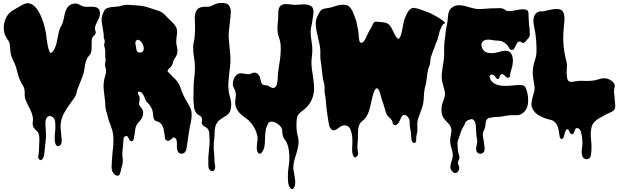

<svg xmlns="http://www.w3.org/2000/svg" viewBox="-20 -777 4249 1318"><path d="M93 -305Q88 -324 81 -339.5Q74 -355 66 -372Q55 -396 52.5 -415.5Q50 -435 48 -461Q48 -474 45.5 -481.5Q43 -489 39.5 -494.5Q36 -500 31.5 -506Q27 -512 22 -522Q9 -545 6.5 -572.5Q4 -600 11 -626.5Q18 -653 34 -675Q50 -697 74 -709Q86 -715 99 -723.5Q112 -732 125.5 -739.5Q139 -747 153 -752Q167 -757 180 -754Q208 -748 228.5 -721.5Q249 -695 263.5 -660.5Q278 -626 286.5 -590.5Q295 -555 298 -532Q298 -529 300.5 -508Q303 -487 307.5 -464.5Q312 -442 318.5 -425.5Q325 -409 333 -415Q347 -425 355.5 -444.5Q364 -464 369.5 -486.5Q375 -509 378.5 -531Q382 -553 387 -568Q392 -585 401 -600.5Q410 -616 414 -633Q419 -654 423 -675.5Q427 -697 436 -714.5Q445 -732 460.5 -742.5Q476 -753 503 -753Q513 -753 528.5 -743.5Q544 -734 555 -732Q572 -729 591 -730.5Q610 -732 626.5 -730Q643 -728 654.5 -718.5Q666 -709 666 -684Q666 -670 661 -657.5Q656 -645 649.5 -632.5Q643 -620 637.5 -607Q632 -594 632 -581Q632 -573 635.5 -564Q639 -555 636 -546Q632 -537 623.5 -530.5Q615 -524 612 -513Q609 -501 609 -489V-463Q609 -450 608.5 -437.5Q608 -425 604 -414Q601 -405 592.5 -396Q584 -387 579 -378Q571 -363 567 -346.5Q563 -330 561 -312Q556 -274 541 -238Q526 -202 513 -167Q507 -150 504.5 -137Q502 -124 492 -108L472 -80L452 -52Q436 -29 421.5 -3.5Q407 22 400 53Q394 80 396.5 108.5Q399 137 402 165Q403 173 403.5 182.5Q404 192 402.5 201Q401 210 396.5 217Q392 224 383 225Q367 228 361.5 213Q356 198 355.5 177Q355 156 357.5 135.5Q360 115 360 106Q360 91 359.5 71Q359 51 351 37Q344 25 328.5 20.5Q313 16 303 29Q291 45 291.5 70Q292 95 294 114Q298 156 293 193.5Q288 231 285 272Q285 277 282.5 288Q280 299 275.5 308Q271 317 264.5 321Q258 325 249 317Q241 309 242 299.5Q243 290 245 282Q248 261 248 240Q248 216 250 190.5Q252 165 245 141Q243 133 237.5 127Q232 121 226 115.5Q220 110 215 104Q210 98 207 90Q202 75 205 58Q208 41 205 26Q198 -7 181 -37.5Q164 -68 153 -100Q148 -117 149.5 -133Q151 -149 147 -166Q144 -180 135 -193.5Q126 -207 120 -221Q110 -241 104.5 -262Q99 -283 93 -305Z M703 -318Q698 -333 702 -345Q706 -357 704 -374Q701 -393 702.5 -411.5Q704 -430 699 -449Q697 -455 696 -459Q695 -463 695 -470Q695 -477 697.5 -482Q700 -487 699 -494Q698 -504 695 -509.5Q692 -515 692 -526V-540Q692 -546 690 -553Q687 -567 685.5 -582Q684 -597 681 -611Q678 -625 677.5 -641Q677 -657 682 -671Q687 -687 695 -702.5Q703 -718 720 -723Q744 -730 769 -730.5Q794 -731 819 -739Q842 -746 867 -743.5Q892 -741 916 -740Q958 -738 993.5 -727Q1029 -716 1068 -703Q1088 -696 1100.5 -685.5Q1113 -675 1128 -658Q1135 -650 1144 -642Q1153 -634 1162 -625Q1171 -616 1178.5 -606.5Q1186 -597 1190 -588Q1199 -566 1194.5 -540Q1190 -514 1190 -491Q1190 -473 1194.5 -456Q1199 -439 1198 -421Q1197 -407 1191 -395Q1185 -383 1177 -372Q1169 -360 1166.5 -346.5Q1164 -333 1155 -321Q1150 -314 1143.5 -309.5Q1137 -305 1133 -297Q1128 -286 1135.5 -281Q1143 -276 1149 -268Q1161 -254 1175 -241.5Q1189 -229 1199 -214Q1210 -199 1216 -182.5Q1222 -166 1228 -150Q1238 -124 1251.5 -99Q1265 -74 1279 -51Q1292 -30 1294.5 -8.5Q1297 13 1294.5 35Q1292 57 1286.5 79Q1281 101 1278 124Q1274 148 1271 171.5Q1268 195 1264 219Q1262 228 1260.5 239Q1259 250 1255 259Q1251 268 1243 273.5Q1235 279 1222 278Q1213 277 1207.5 271.5Q1202 266 1199 258.5Q1196 251 1195 242.5Q1194 234 1194 227Q1194 221 1194.5 211.5Q1195 202 1193.5 192.5Q1192 183 1188 176Q1184 169 1175 167Q1168 165 1164 170Q1160 175 1155 179Q1148 185 1140 188.5Q1132 192 1124 187Q1113 182 1112.5 171Q1112 160 1110 150Q1107 135 1105 120Q1103 105 1097.5 92Q1092 79 1082.5 69.5Q1073 60 1057 56Q1047 54 1042 48Q1037 42 1034.5 34Q1032 26 1031.5 17Q1031 8 1030 0Q1026 -34 1003 -61Q998 -67 992 -72.5Q986 -78 982 -85Q978 -92 975.5 -99.5Q973 -107 970 -114Q965 -124 959.5 -133Q954 -142 943 -146Q932 -151 928.5 -146Q925 -141 929 -130Q932 -121 935.5 -116.5Q939 -112 939 -101Q939 -92 937.5 -85Q936 -78 935 -70Q934 -56 941 -48.5Q948 -41 954 -31Q962 -19 962.5 -6.5Q963 6 959 20Q954 37 944.5 47.5Q935 58 924 72Q910 91 907.5 117Q905 143 900 166Q898 174 896.5 182Q895 190 884 192Q875 193 870.5 186.5Q866 180 863 172.5Q860 165 855.5 160Q851 155 841 158Q831 161 828.5 174Q826 187 826 196Q826 220 822.5 244Q819 268 820 291Q821 304 822.5 316.5Q824 329 822 342Q820 356 815.5 369Q811 382 809 396Q807 407 802.5 418.5Q798 430 784 429Q773 428 765 419.5Q757 411 752 401Q745 385 746 365.5Q747 346 748 329Q749 303 752 277Q755 251 757 225.5Q759 200 758.5 174Q758 148 752 122Q747 104 740.5 86.5Q734 69 728 52Q722 35 718.5 19Q715 3 709 -14Q704 -31 703.5 -48.5Q703 -66 701 -84Q697 -121 692.5 -158.5Q688 -196 696 -232Q697 -235 697 -237.5Q697 -240 698 -242Q705 -262 707.5 -280Q710 -298 703 -318ZM914 -451Q915 -443 917 -434Q919 -425 925 -420Q931 -415 942 -416Q953 -417 958 -422Q966 -428 966.5 -439.5Q967 -451 965 -460Q963 -466 958.5 -475.5Q954 -485 947 -492.5Q940 -500 932 -503Q924 -506 916 -499Q907 -491 910 -475.5Q913 -460 914 -451Z M1318 -311Q1318 -347 1312 -381.5Q1306 -416 1306 -452Q1306 -470 1310 -487Q1314 -504 1316 -522Q1318 -542 1318.5 -561.5Q1319 -581 1319 -601Q1319 -618 1317.5 -638.5Q1316 -659 1319 -677Q1322 -695 1331.5 -709Q1341 -723 1363 -728Q1380 -732 1397.5 -730.5Q1415 -729 1432 -737Q1449 -745 1463.5 -751Q1478 -757 1498 -757Q1516 -757 1532 -753.5Q1548 -750 1557 -730Q1565 -714 1564.5 -695Q1564 -676 1562 -659Q1559 -639 1557.5 -619Q1556 -599 1553 -579Q1549 -552 1550 -526Q1551 -500 1553.5 -474Q1556 -448 1559 -422Q1562 -396 1562 -369Q1562 -342 1558.5 -314.5Q1555 -287 1552 -260Q1549 -233 1547.5 -206Q1546 -179 1550 -151Q1553 -129 1559.5 -108Q1566 -87 1567 -66Q1568 -45 1563 -24Q1558 -3 1541 11Q1532 18 1522.5 23.5Q1513 29 1503.5 35Q1494 41 1485.5 48Q1477 55 1470 66Q1459 83 1456 101.5Q1453 120 1453 140Q1453 162 1450 182.5Q1447 203 1447 225Q1447 250 1449.5 274Q1452 298 1452 323Q1452 339 1456 357Q1460 375 1452 389Q1445 400 1434 397.5Q1423 395 1417 386Q1410 376 1410.5 359.5Q1411 343 1410 332Q1409 311 1411 290.5Q1413 270 1415 249Q1417 229 1418.5 210.5Q1420 192 1418 172Q1417 156 1416.5 139.5Q1416 123 1407 109Q1403 103 1397 99.5Q1391 96 1384.5 92Q1378 88 1373 83.5Q1368 79 1366 70Q1364 61 1366.5 51Q1369 41 1365 33Q1360 20 1347.5 14.5Q1335 9 1327 -2Q1316 -16 1313 -35.5Q1310 -55 1309 -72Q1307 -98 1308 -124.5Q1309 -151 1309 -177Q1309 -211 1313.5 -244Q1318 -277 1318 -311Z M1895 -519Q1887 -540 1885.5 -559Q1884 -578 1885 -597.5Q1886 -617 1888 -636Q1890 -655 1890 -676Q1890 -685 1890.5 -695.5Q1891 -706 1893.5 -715Q1896 -724 1901 -731.5Q1906 -739 1916 -744Q1927 -749 1939 -749Q1951 -749 1963 -748L1987 -745Q1999 -743 2010 -744Q2034 -746 2063 -747Q2092 -748 2114 -736Q2124 -730 2128 -719.5Q2132 -709 2132 -696.5Q2132 -684 2129.5 -671Q2127 -658 2126 -648Q2123 -620 2117 -595Q2111 -570 2113 -541Q2115 -514 2119.5 -487.5Q2124 -461 2124 -434Q2124 -411 2121 -390Q2118 -369 2118 -346Q2118 -327 2120.5 -307.5Q2123 -288 2126 -268Q2132 -229 2135.5 -190.5Q2139 -152 2128 -114Q2120 -88 2105.5 -66.5Q2091 -45 2071 -28Q2060 -19 2046.5 -9Q2033 1 2025 14Q2018 26 2016.5 47.5Q2015 69 2015 83Q2015 124 2026 166Q2032 191 2028.5 215.5Q2025 240 2018 265Q2011 290 2003 314.5Q1995 339 1994 364Q1993 381 1996 397L2002 430Q2005 447 2006.5 464Q2008 481 2004 497Q2000 512 1991.5 519Q1983 526 1971 511Q1960 497 1958 474.5Q1956 452 1956 435Q1956 398 1962 362Q1968 326 1966 288Q1965 267 1961.5 246.5Q1958 226 1950 206Q1944 192 1935 181.5Q1926 171 1922 156Q1917 138 1917.5 123.5Q1918 109 1907 92H1906Q1901 85 1891 77Q1881 69 1868.5 63.5Q1856 58 1844 58Q1832 58 1824 66Q1820 70 1816 80L1810 95Q1806 104 1805 111.5Q1804 119 1802 130Q1799 156 1799 182.5Q1799 209 1794 235Q1793 240 1788.5 250.5Q1784 261 1777.5 269Q1771 277 1763.5 278.5Q1756 280 1749 268Q1743 257 1742.5 243.5Q1742 230 1743.5 216Q1745 202 1747 188.5Q1749 175 1748 164Q1744 138 1732.5 113Q1721 88 1704 68Q1688 48 1668 34.5Q1648 21 1630 4Q1587 -38 1596 -94Q1598 -108 1599 -119Q1600 -130 1597 -144Q1595 -155 1589 -166Q1583 -177 1580 -188Q1577 -198 1578.5 -210Q1580 -222 1584.5 -233.5Q1589 -245 1596.5 -254.5Q1604 -264 1613 -269Q1624 -275 1635.5 -274Q1647 -273 1658.5 -271Q1670 -269 1681.5 -267.5Q1693 -266 1704 -272Q1738 -290 1759 -258Q1763 -252 1765 -243.5Q1767 -235 1769 -226Q1771 -217 1774 -209.5Q1777 -202 1783 -197Q1791 -191 1800.5 -192Q1810 -193 1819 -189Q1826 -186 1833 -181.5Q1840 -177 1846.5 -174.5Q1853 -172 1860 -173.5Q1867 -175 1874 -184Q1879 -191 1881.5 -202.5Q1884 -214 1885.5 -226Q1887 -238 1887 -249.5Q1887 -261 1888 -270Q1891 -300 1896.5 -331.5Q1902 -363 1905 -395Q1908 -427 1907 -458.5Q1906 -490 1895 -519Z M2196 -242Q2192 -270 2189 -298Q2187 -326 2182 -354Q2178 -374 2179 -392.5Q2180 -411 2179 -432Q2178 -454 2171 -484Q2164 -514 2157 -544.5Q2150 -575 2148 -604.5Q2146 -634 2155 -656Q2160 -668 2167.5 -682.5Q2175 -697 2183 -706Q2189 -712 2197.5 -715Q2206 -718 2216 -719.5Q2226 -721 2235 -722.5Q2244 -724 2252 -726Q2270 -731 2286.5 -736.5Q2303 -742 2322 -744Q2345 -746 2359.5 -742Q2374 -738 2388 -720Q2400 -703 2406.5 -684.5Q2413 -666 2421 -646Q2428 -629 2430 -612.5Q2432 -596 2437 -579Q2438 -574 2439 -565.5Q2440 -557 2441 -547Q2442 -537 2442.5 -528.5Q2443 -520 2444 -515Q2445 -508 2447 -497.5Q2449 -487 2457 -484Q2464 -481 2470.5 -486.5Q2477 -492 2482.5 -500Q2488 -508 2492 -517.5Q2496 -527 2498 -532Q2505 -546 2512 -559.5Q2519 -573 2528 -587Q2533 -595 2538.5 -609Q2544 -623 2554 -627Q2559 -629 2565.5 -628Q2572 -627 2577 -627Q2589 -627 2599.5 -625.5Q2610 -624 2621 -622Q2638 -619 2648 -610Q2658 -601 2665 -589.5Q2672 -578 2677.5 -565Q2683 -552 2690 -539Q2694 -533 2698 -526Q2702 -519 2707 -514Q2714 -508 2719.5 -513Q2725 -518 2729 -528Q2733 -538 2736 -549.5Q2739 -561 2740 -567Q2745 -590 2749 -614Q2753 -638 2762 -659Q2770 -679 2780 -695.5Q2790 -712 2808 -721Q2814 -724 2822 -723Q2830 -722 2837 -720Q2849 -718 2860 -714L2882 -706Q2902 -699 2923 -691Q2944 -683 2961 -672Q2965 -670 2977.5 -663Q2990 -656 3003 -647.5Q3016 -639 3025.5 -631Q3035 -623 3034 -618Q3034 -616 3027 -612.5Q3020 -609 3018 -606Q3010 -592 3003 -575Q2996 -558 2993 -542Q2989 -525 2984.5 -510Q2980 -495 2972 -478Q2964 -458 2957 -438Q2950 -418 2942 -397Q2935 -380 2934.5 -364Q2934 -348 2930 -331Q2928 -323 2924.5 -316.5Q2921 -310 2919 -302Q2913 -273 2910 -242.5Q2907 -212 2899 -183Q2890 -148 2889.5 -112.5Q2889 -77 2879 -43Q2872 -21 2864 -0.5Q2856 20 2849 41Q2843 61 2844.5 80.5Q2846 100 2845 120Q2844 134 2840.5 147Q2837 160 2837 174V188Q2837 197 2832 201Q2823 207 2816 202.5Q2809 198 2807 190Q2803 179 2803 167.5Q2803 156 2802 145Q2801 131 2798.5 119Q2796 107 2794 94Q2792 83 2792.5 72.5Q2793 62 2791 50Q2790 40 2783.5 30.5Q2777 21 2768.5 15.5Q2760 10 2751 12Q2742 14 2735 27Q2732 33 2727.5 44Q2723 55 2717 64.5Q2711 74 2703 79.5Q2695 85 2685 80Q2676 76 2675.5 67Q2675 58 2670 50Q2662 37 2650.5 28Q2639 19 2633 5Q2626 -12 2622 -28.5Q2618 -45 2613 -60Q2606 -77 2600.5 -95Q2595 -113 2591 -130Q2589 -139 2585 -149.5Q2581 -160 2575.5 -166Q2570 -172 2563.5 -170.5Q2557 -169 2550 -153Q2541 -132 2536 -110L2526 -65Q2521 -42 2514.5 -20Q2508 2 2496 22Q2488 35 2480 42.5Q2472 50 2462 58Q2450 68 2445 82.5Q2440 97 2438.5 113Q2437 129 2437 145V175Q2436 192 2434.5 209.5Q2433 227 2434 244Q2435 256 2438 270.5Q2441 285 2430 296Q2419 307 2412.5 302.5Q2406 298 2402.5 287Q2399 276 2398 263.5Q2397 251 2397 246Q2398 232 2399 207Q2400 182 2397 156.5Q2394 131 2385 110.5Q2376 90 2357 85Q2346 82 2335.5 84.5Q2325 87 2317 92Q2309 97 2301 103.5Q2293 110 2285 114Q2277 118 2268 117.5Q2259 117 2250 106Q2244 99 2241 88.5Q2238 78 2236 66.5Q2234 55 2232.5 43.5Q2231 32 2229 23Q2227 10 2225.5 -2.5Q2224 -15 2222 -29Q2219 -55 2217 -81.5Q2215 -108 2210 -134Q2207 -148 2208 -163Q2209 -178 2207 -193Q2205 -205 2201.5 -217Q2198 -229 2196 -242Z M3026 -363Q3030 -391 3029 -419.5Q3028 -448 3030 -477Q3031 -491 3033 -505L3037 -533Q3039 -559 3043 -582Q3047 -605 3052 -630Q3054 -643 3054.5 -655.5Q3055 -668 3057 -680Q3059 -692 3064 -703Q3069 -714 3080 -723Q3101 -740 3124 -741Q3147 -742 3171 -736Q3195 -730 3219 -722.5Q3243 -715 3265 -715Q3291 -715 3319.5 -717.5Q3348 -720 3376 -720Q3390 -720 3404.5 -721Q3419 -722 3431 -718Q3442 -714 3448 -708.5Q3454 -703 3467 -701Q3481 -699 3504.5 -704Q3528 -709 3550.5 -712Q3573 -715 3590 -711Q3607 -707 3608 -685Q3609 -668 3609 -651.5Q3609 -635 3611 -618Q3616 -580 3617 -542Q3618 -528 3607 -514.5Q3596 -501 3586 -491Q3582 -487 3578.5 -484.5Q3575 -482 3569 -483Q3563 -484 3559 -488Q3555 -492 3549 -492Q3535 -492 3529 -482Q3523 -472 3518.5 -460.5Q3514 -449 3507.5 -440.5Q3501 -432 3486 -436Q3480 -438 3477 -444Q3474 -450 3471 -455Q3468 -461 3464 -465L3455 -474Q3432 -498 3397 -498Q3384 -498 3369.5 -500.5Q3355 -503 3340.5 -504.5Q3326 -506 3313.5 -503Q3301 -500 3292 -490Q3284 -481 3285 -467.5Q3286 -454 3292 -443Q3299 -428 3312.5 -421Q3326 -414 3341.5 -412.5Q3357 -411 3373 -413.5Q3389 -416 3402 -419Q3411 -422 3422.5 -425Q3434 -428 3445 -428.5Q3456 -429 3466 -426.5Q3476 -424 3484 -415Q3495 -402 3498.5 -385Q3502 -368 3500.5 -350Q3499 -332 3494.5 -314.5Q3490 -297 3485 -282Q3482 -271 3481.5 -258Q3481 -245 3468 -243Q3460 -242 3453.5 -249Q3447 -256 3440.5 -262Q3434 -268 3427 -269Q3420 -270 3412 -257Q3409 -252 3408.5 -246.5Q3408 -241 3403 -237Q3398 -234 3394.5 -235Q3391 -236 3387.5 -240Q3384 -244 3381 -248Q3378 -252 3376 -255Q3370 -263 3358.5 -265Q3347 -267 3342 -255Q3340 -248 3343 -240Q3346 -232 3349 -227Q3359 -212 3374 -203.5Q3389 -195 3405.5 -191.5Q3422 -188 3440 -187.5Q3458 -187 3474 -188Q3499 -190 3523.5 -192.5Q3548 -195 3573 -191H3571Q3581 -188 3587 -177Q3594 -163 3598.5 -146Q3603 -129 3604.5 -111Q3606 -93 3605 -75Q3604 -57 3599 -43Q3587 -8 3556 7Q3547 12 3538.5 13Q3530 14 3519 14Q3510 14 3501.5 13.5Q3493 13 3483 14Q3459 16 3434.5 21Q3410 26 3385 26Q3371 26 3358 29Q3347 31 3337 33Q3327 35 3320 46Q3314 57 3313.5 70Q3313 83 3310 95Q3308 106 3302.5 116.5Q3297 127 3295 138Q3293 150 3295.5 162.5Q3298 175 3300 186Q3302 195 3302.5 204.5Q3303 214 3305 224Q3306 231 3306.5 239Q3307 247 3306 254Q3304 265 3297 271Q3290 277 3281.5 278.5Q3273 280 3264.5 276Q3256 272 3252 262Q3246 248 3249.5 233.5Q3253 219 3255 205Q3257 189 3254 175.5Q3251 162 3250 147Q3249 139 3249 132Q3249 125 3248 117Q3247 109 3247 99Q3247 89 3245.5 79Q3244 69 3240.5 60.5Q3237 52 3230 46Q3222 39 3212 41.5Q3202 44 3193 48Q3177 54 3172.5 68.5Q3168 83 3159 96Q3148 113 3143 131Q3138 149 3130 169Q3128 176 3125.5 182.5Q3123 189 3121 196Q3119 205 3120.5 215.5Q3122 226 3122 237Q3122 253 3127 273Q3129 284 3132.5 295.5Q3136 307 3131 318Q3128 326 3125 331Q3122 336 3124 346Q3125 352 3128 358Q3131 364 3132 371Q3134 379 3130 390Q3126 401 3119 406Q3109 414 3099.5 410Q3090 406 3083 398Q3070 383 3071.5 367.5Q3073 352 3078 335Q3082 322 3085.5 310.5Q3089 299 3088 285Q3087 269 3083.5 255Q3080 241 3075 226Q3066 192 3074 155Q3076 143 3078 131.5Q3080 120 3078 108Q3073 85 3059 71.5Q3045 58 3031 41Q3017 24 3013 2.5Q3009 -19 3011 -40Q3013 -54 3017.5 -68.5Q3022 -83 3027 -96Q3034 -113 3034.5 -127.5Q3035 -142 3031 -159Q3026 -181 3019 -202.5Q3012 -224 3012 -247Q3012 -276 3017 -305Q3022 -334 3026 -363Z M3638 -298Q3641 -332 3652 -363.5Q3663 -395 3663 -430Q3663 -468 3660 -506Q3657 -544 3649 -581Q3646 -595 3643.5 -611Q3641 -627 3642 -642.5Q3643 -658 3649 -671Q3655 -684 3669 -693Q3680 -700 3693.5 -699Q3707 -698 3719 -701Q3733 -704 3745.5 -707.5Q3758 -711 3772 -713Q3784 -714 3795.5 -715Q3807 -716 3817.5 -714Q3828 -712 3836.5 -706Q3845 -700 3849 -687Q3857 -664 3854.5 -635Q3852 -606 3850 -583Q3844 -526 3848 -472.5Q3852 -419 3866 -365Q3874 -336 3871 -307Q3868 -278 3872 -248Q3874 -233 3879 -225.5Q3884 -218 3892 -216Q3900 -214 3910 -215.5Q3920 -217 3931 -219Q3959 -224 3986.5 -222Q4014 -220 4043 -223Q4068 -225 4090.5 -233Q4113 -241 4139 -239Q4155 -237 4173.5 -225.5Q4192 -214 4198 -198Q4202 -188 4199.5 -181.5Q4197 -175 4196 -166Q4194 -152 4196 -136.5Q4198 -121 4199 -106Q4199 -98 4200.5 -86Q4202 -74 4203 -62Q4204 -50 4202.5 -39Q4201 -28 4195 -21Q4188 -13 4172.5 -6.5Q4157 0 4147 5L4093 35Q4050 59 4041 95Q4032 131 4037 176Q4040 202 4040.5 234Q4041 266 4035 292Q4032 306 4023 311.5Q4014 317 4004 316Q3994 315 3985.5 307.5Q3977 300 3975 286Q3971 265 3974.5 244.5Q3978 224 3978 204Q3978 192 3977 180Q3976 168 3974 156Q3972 144 3968 128.5Q3964 113 3953 106Q3946 101 3939 102Q3932 103 3928 111Q3925 118 3923 125Q3921 132 3916 139Q3911 147 3904.5 145Q3898 143 3893 136Q3889 130 3887 122.5Q3885 115 3877 111Q3871 108 3867.5 112.5Q3864 117 3861 123.5Q3858 130 3856.5 137.5Q3855 145 3854 148Q3852 153 3850 161.5Q3848 170 3843 174Q3837 179 3832.5 177Q3828 175 3825.5 170.5Q3823 166 3821.5 159.5Q3820 153 3820 149Q3818 132 3814.5 113Q3811 94 3802 78Q3793 63 3782.5 55.5Q3772 48 3758 45Q3754 44 3750 43.5Q3746 43 3741 41Q3711 33 3680 15.5Q3649 -2 3635 -32Q3626 -51 3628.5 -70.5Q3631 -90 3636 -109Q3641 -128 3646.5 -147Q3652 -166 3649 -186Q3645 -215 3640 -242Q3635 -269 3638 -298Z"/></svg>

Font: Double Feature
Style: Regular
Weight: 400
Designer: David Shetterly
Foundry: David Shetterly
Version: Version 2.100 1997 initial release